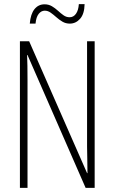

<svg xmlns="http://www.w3.org/2000/svg" viewBox="-20 -915 557 935"><path d="M441 0H397L114 -647H112Q113 -623 113.5 -594Q114 -565 114 -526V0H77V-714H122L404 -72H406Q406 -108 405 -143.5Q404 -179 404 -202V-714H441ZM125 -800Q129 -847 148 -870.5Q167 -894 197 -894Q217 -894 233 -884.5Q249 -875 262.5 -862.5Q276 -850 289.5 -840.5Q303 -831 319 -831Q338 -831 350 -848Q362 -865 364 -895H392Q391 -847 370 -823.5Q349 -800 320 -800Q300 -800 284 -809.5Q268 -819 254 -831.5Q240 -844 226.5 -853.5Q213 -863 198 -863Q181 -863 168.5 -847.5Q156 -832 153 -800Z"/></svg>

Font: Noto Sans Lao Looped ExtraCondensed ExtraLight
Style: Regular
Weight: 200
Width: 2
Designer: Mark Frömberg, Ben Mitchell
Foundry: The Fontpad Ltd
Version: Version 1.002; ttfautohint (v1.8.4.7-5d5b)